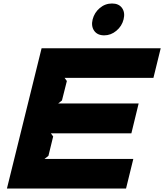

<svg xmlns="http://www.w3.org/2000/svg" viewBox="-20 -1089 948 1109"><path d="M750 -170.9 708 0H20L220.2 -810.1H908.2L866.2 -639.2H353L366.2 -621.1L337.9 -508.8L315.9 -491.2H780.8L738.8 -318.8H273.9L287.1 -300.8L259.8 -189L236.8 -170.9ZM582 -884.8Q542.5 -884.8 523.9 -911.4Q505.4 -938 515.1 -977.1Q525.4 -1016.6 556.4 -1042.7Q587.4 -1068.8 627 -1068.8Q666.5 -1068.8 685.1 -1042.5Q703.6 -1016.1 693.8 -977.1Q684.1 -938 652.3 -911.4Q620.6 -884.8 582 -884.8Z"/></svg>

Font: Sinkin Sans 800 Black Italic
Style: Regular
Weight: 900
Italic angle: -112°
Designer: Keith Bates
Foundry: K-Type
Version: Sinkin Sans (version 1.0)  by Keith Bates   •   © 2014   www